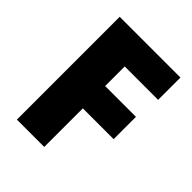

<svg xmlns="http://www.w3.org/2000/svg" viewBox="-202 -828 943 943"><g transform="rotate(45 269.5 -357.0)"><path d="M267 0H77V-714H499V-559H267V-423H481V-268H267Z"/></g></svg>

Font: Noto Sans Khmer UI Black
Style: Regular
Weight: 900
Designer: Danh Hong and the Monotype Design Team
Foundry: Monotype Imaging Inc.
Version: Version 2.002; ttfautohint (v1.8.4.7-5d5b)